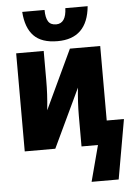

<svg xmlns="http://www.w3.org/2000/svg" viewBox="-63 -829 754 1079"><g transform="rotate(-5 313.5 -289.5)"><path d="M288.1 -601.1Q198.2 -601.1 154.1 -646.7Q109.9 -692.4 104 -782.2H230Q230 -739.3 243.4 -717.5Q256.8 -695.8 288.1 -695.8Q344.2 -695.8 347.2 -782.2H473.1Q456.1 -601.1 288.1 -601.1ZM409.2 203.1 462.9 0H370.1V-172.9Q370.1 -248.5 378.9 -331.1L222.2 0H49.8V-553.2H205.1V-389.2Q205.1 -347.7 203.1 -309.3Q201.2 -271 195.8 -219.2L353 -553.2H523.9V-132.8H621.1L562 203.1Z"/></g></svg>

Font: Open Sans Condensed ExtraBold
Style: Regular
Weight: 800
Width: 3
Designer: Monotype Design Team
Foundry: Monotype Imaging Inc.
Version: Version 3.000; ttfautohint (v1.8.4)